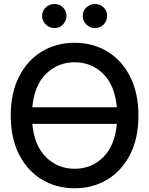

<svg xmlns="http://www.w3.org/2000/svg" viewBox="-20 -957 766 986"><path d="M363.3 9.8Q269 9.8 194.8 -35.2Q120.6 -80.1 77.9 -163.6Q35.2 -247.1 35.2 -363.3Q35.2 -480 77.9 -563.7Q120.6 -647.5 194.8 -692.4Q269 -737.3 363.3 -737.3Q457.5 -737.3 531.5 -692.4Q605.5 -647.5 648.2 -563.7Q690.9 -480 690.9 -363.3Q690.9 -247.1 648.2 -163.6Q605.5 -80.1 531.5 -35.2Q457.5 9.8 363.3 9.8ZM363.3 -637.2Q277.3 -637.2 216.8 -578.1Q156.2 -519 146 -406.2H580.1Q569.8 -519 509.8 -578.1Q449.7 -637.2 363.3 -637.2ZM363.3 -90.3Q449.7 -90.3 509.8 -149.4Q569.8 -208.5 580.1 -320.8H146Q156.2 -208.5 216.8 -149.4Q277.3 -90.3 363.3 -90.3ZM259.3 -813Q233.9 -812.5 215.1 -831.3Q196.3 -850.1 196.3 -874.5Q196.3 -901.4 215.1 -918.9Q233.9 -936.5 259.3 -936.5Q285.6 -936.5 303.5 -918.9Q321.3 -901.4 321.3 -874.5Q321.3 -850.1 303.5 -831.3Q285.6 -812.5 259.3 -813ZM467.3 -813Q442.4 -812.5 423.6 -831.3Q404.8 -850.1 404.8 -874.5Q404.8 -901.4 423.6 -918.9Q442.4 -936.5 467.3 -936.5Q494.1 -936.5 512.2 -918.9Q530.3 -901.4 529.8 -874.5Q530.3 -850.1 512.2 -831.3Q494.1 -812.5 467.3 -813Z"/></svg>

Font: Inter Tight Medium
Style: Regular
Weight: 500
Designer: Rasmus Andersson
Foundry: rsms
Version: Version 3.004; ttfautohint (v1.8.4.7-5d5b)